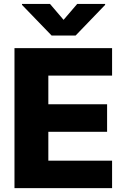

<svg xmlns="http://www.w3.org/2000/svg" viewBox="-20 -977 657 997"><path d="M562 0H55.2V-727.1H562V-584.5H231V-435.5H536.1V-292.5H231V-142.6H562ZM94.2 -956.5H239.7L310.1 -874L380.9 -956.5H525.9V-951.7L372.6 -792.5H248L94.2 -951.7Z"/></svg>

Font: My Font
Style: Regular
Weight: 500
Designer: Rasmus Andersson
Foundry: rsms
Version: Version 0.001